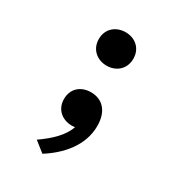

<svg xmlns="http://www.w3.org/2000/svg" viewBox="-193 -715 1006 1082"><g transform="rotate(30 310.0 -174.0)"><path d="M309 20C315.5 20 322 19.5 328.5 18.5C307.5 80 252.5 134.5 177 187L244 240C343 177.5 434 79.5 434 -50C434 -151 379 -197.5 309 -197.5C243.5 -197.5 195 -156.5 195 -89C195 -21.5 244.5 20 309 20ZM196 -479.5C196 -412 247 -370.5 309 -370.5C370 -370.5 420.5 -412 420.5 -479.5C420.5 -547.5 370 -588 309 -588C247 -588 196 -547.5 196 -479.5Z"/></g></svg>

Font: Monaspace Argon
Style: Bold
Weight: 700
Designer: Riley Cran & the Lettermatic Team
Foundry: Lettermatic
Version: Version 1.000 (Monaspace Argon)